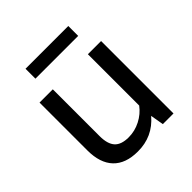

<svg xmlns="http://www.w3.org/2000/svg" viewBox="-187 -819 964 964"><g transform="rotate(-45 295.0 -337.5)"><path d="M141.1 -684.1H444.8V-613.8H141.1ZM165 -182.1Q165 -126 188.5 -100.1Q211.9 -74.2 264.2 -74.2Q308.1 -74.2 348.1 -94.7Q388.2 -115.2 414.1 -149.9V-514.2H507.8V0H432.1L419.9 -70.8Q352.1 9.3 246.1 8.8Q160.2 8.8 115.5 -38.1Q70.8 -85 70.8 -174.8V-514.2H165Z"/></g></svg>

Font: Sarala
Style: Regular
Weight: 400
Designer: Andres Torresi
Foundry: Huerta Tipografica
Version: Version 1.004;PS 001.003;hotconv 1.0.70;makeotf.lib2.5.58329